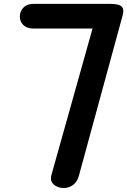

<svg xmlns="http://www.w3.org/2000/svg" viewBox="-20 -948 642 968"><path d="M301.5 0Q271 0 250.8 -18Q230.5 -36 239.5 -66.5L446.5 -804H150Q116.5 -804 98.2 -821.2Q80 -838.5 80 -864.5Q80 -891 98.2 -909.8Q116.5 -928.5 150 -928.5H533.5Q581 -928.5 594 -914.5Q607 -900.5 598.5 -871L377.5 -61Q369.5 -31 348.2 -15.5Q327 0 301.5 0Z"/></svg>

Font: Edu AU VIC WA NT Hand
Style: Bold
Weight: 700
Version: Version 1.001